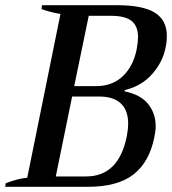

<svg xmlns="http://www.w3.org/2000/svg" viewBox="-28 -720 663 740"><path d="M-6 -14Q22 -24 39.5 -28.5Q57 -33 77 -35L205 -666Q165 -673 132 -685L134 -700H422Q523 -700 569 -671Q615 -642 615 -582Q615 -557 610 -536Q599 -480 558 -434Q517 -388 453 -373L452 -368Q515 -355 543.5 -318.5Q572 -282 572 -234Q572 -215 567 -192Q548 -96 487 -48Q426 0 310 0H-8ZM342 -388Q405 -388 445.5 -426.5Q486 -465 499 -531Q504 -559 504 -577Q504 -619 479.5 -639Q455 -659 401 -659H314L258 -388ZM304 -40Q430 -40 461 -196Q466 -224 466 -243Q466 -295 437.5 -321.5Q409 -348 354 -348H250L187 -40Z"/></svg>

Font: Trirong Medium
Style: Italic
Weight: 500
Italic angle: -12°
Designer: Katatrad Team
Foundry: CadsonDemak
Version: Version 1.001